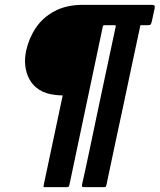

<svg xmlns="http://www.w3.org/2000/svg" viewBox="-20 -693 659 793"><path d="M239 -299Q231 -299 223.5 -299.5Q216 -300 208 -301Q170 -305 143.5 -321.5Q117 -338 102.5 -364Q88 -390 84.5 -420.5Q81 -451 88 -484Q100 -537 129 -579.5Q158 -622 206.5 -647.5Q255 -673 322 -673Q393 -673 464 -673Q535 -673 604 -673Q614 -673 617 -671Q620 -669 619 -660L608 -609Q605 -595 602.5 -592Q600 -589 593 -589Q585 -589 576.5 -589Q568 -589 560 -589Q544 -517 526.5 -432.5Q509 -348 490 -260Q471 -172 453 -87.5Q435 -3 420 69Q418 77 416.5 78.5Q415 80 408 80H331Q321 80 319.5 78.5Q318 77 319 69Q335 -2 352.5 -86Q370 -170 388.5 -257.5Q407 -345 425 -429Q443 -513 458 -584Q458 -586 458 -587Q458 -588 455 -589Q444 -589 432.5 -589Q421 -589 411 -589Q405 -588 405 -585L267 69Q265 77 263 78.5Q261 80 254 80H167Q162 80 160.5 79Q159 78 161 69Z"/></svg>

Font: Glory Thin
Style: Bold Italic
Weight: 700
Italic angle: -12°
Version: Version 1.011